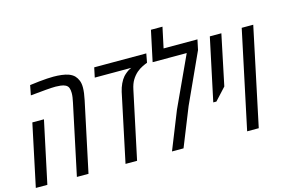

<svg xmlns="http://www.w3.org/2000/svg" viewBox="-97 -978 1760 1193"><g transform="rotate(-15 783.5 -382.0)"><path d="M264.2 0 359.9 -451.2Q363.8 -469.2 366 -484.1Q368.2 -499 368.2 -512.2Q368.2 -531.2 363.3 -544.7Q358.4 -558.1 344.7 -565.4Q331.5 -572.3 313 -574.2Q294.4 -576.2 281.7 -576.2Q259.3 -576.2 218.5 -572.8Q177.7 -569.3 119.1 -563.5L131.3 -626.5Q163.6 -630.9 191.7 -633.8Q219.7 -636.7 243.2 -638.2Q266.6 -639.6 284.2 -639.6Q311 -639.6 336.4 -636.5Q361.8 -633.3 380.9 -626.5Q392.1 -622.1 401.4 -616.5Q410.6 -610.8 417.5 -603.5Q429.7 -590.3 437 -572Q444.3 -553.7 444.3 -527.3Q444.3 -511.7 441.7 -491.2Q439 -470.7 434.1 -447.8L338.9 0ZM0 0 84.5 -398.9H159.2L74.2 0Z M577.1 0 669.9 -438.5Q675.8 -464.8 687 -488.8Q698.2 -512.7 711.9 -528.3Q721.2 -538.6 734.6 -549.1Q748 -559.6 758.8 -564L766.1 -567.4H531.2L544.4 -629.9H879.4L868.7 -572.3Q857.9 -568.8 838.1 -559.3Q818.4 -549.8 799.8 -534.2Q779.3 -516.1 765.1 -492.4Q751 -468.8 743.7 -433.6L651.4 0Z M876 0 972.7 -242.2 1122.6 -566.9H903.3L945.3 -764.2H1019.5L991.2 -631.8H1209L1195.3 -566.9L1048.8 -246.1L950.2 0Z M1202.6 -228 1288.1 -629.9H1362.3L1294.4 -305.7L1222.7 -228Z M1359.4 0 1493.2 -629.9H1567.4L1434.1 0Z"/></g></svg>

Font: Open Sans Condensed
Style: Italic
Weight: 400
Width: 3
Italic angle: -12°
Designer: Monotype Design Team
Foundry: Monotype Imaging Inc.
Version: Version 3.000